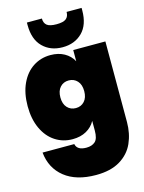

<svg xmlns="http://www.w3.org/2000/svg" viewBox="-156 -909 954 1275"><g transform="rotate(-15 321.5 -271.5)"><path d="M409 -487V-564H630V-10Q630 69 601 134Q572 199 507.5 238Q443 277 342 277Q206 277 126.5 213.5Q47 150 36 41H254Q263 85 326 85Q365 85 387 65Q409 45 409 -10V-77Q388 -38 348 -15.5Q308 7 253 7Q187 7 134 -27.5Q81 -62 50.5 -127.5Q20 -193 20 -282Q20 -371 50.5 -436.5Q81 -502 134 -536.5Q187 -571 253 -571Q308 -571 348 -548.5Q388 -526 409 -487ZM327 -377Q291 -377 268 -352Q245 -327 245 -282Q245 -237 268 -212Q291 -187 327 -187Q363 -187 386 -212Q409 -237 409 -282Q409 -327 386 -352Q363 -377 327 -377ZM347 -600Q264 -600 211.5 -652Q159 -704 159 -803V-820H262Q262 -789 281 -773.5Q300 -758 347 -758Q394 -758 413 -773.5Q432 -789 432 -820H535V-803Q535 -704 482.5 -652Q430 -600 347 -600Z"/></g></svg>

Font: Poppins Black A&M
Style: Regular
Weight: 900
Designer: Ninad Kale (Devanagari), Jonny Pinhorn (Latin)
Foundry: Indian Type Foundry
Version: 4.004